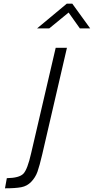

<svg xmlns="http://www.w3.org/2000/svg" viewBox="-20 -951 509 1041"><path d="M247 -797 352 -883 413 -797H469L372 -931H342L181 -797ZM282 -692 149 -121C135.7 -61.7 121.5 -24.3 106.5 -9C91.5 6.3 61.7 14.3 17 15L7 70C45 70 74.5 68 95.5 64C116.5 60 134.5 50.2 149.5 34.5C164.5 18.8 175.7 0.8 183 -19.5C190.3 -39.8 199 -71.3 209 -114L343 -692Z"/></svg>

Font: RazerF5 Light
Style: Italic
Weight: 300
Foundry: Razer Inc.
Version: Version 2